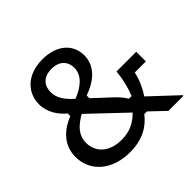

<svg xmlns="http://www.w3.org/2000/svg" viewBox="-167 -829 1009 1009"><g transform="rotate(-45 337.5 -324.0)"><path d="M256.7 11.7C350.8 11.7 410.8 -26.7 450 -77.5H470L551.7 0H663.3V-5L515.8 -143.3C540 -180.8 560 -222.5 569.2 -267.5H651.7V-339.2H505C500.8 -288.3 488.3 -236.7 470 -191.7H450C438.3 -212.5 420.8 -232.5 402.5 -250L305 -340.8V-360.8C375 -385 445.8 -433.3 445.8 -519.2C445.8 -600 383.3 -660 275 -660C156.7 -660 95 -587.5 95 -505.8C95 -442.5 132.5 -393.3 167.5 -365V-345C89.2 -314.2 35 -257.5 35 -174.2C35 -67.5 120 11.7 256.7 11.7ZM251.7 -390C211.7 -425 183.3 -460.8 183.3 -507.5C183.3 -553.3 210.8 -590.8 273.3 -590.8C333.3 -590.8 362.5 -555 362.5 -510C362.5 -452.5 313.3 -415 251.7 -390ZM270.8 -65.8C178.3 -65.8 126.7 -118.3 126.7 -186.7C126.7 -245 165 -280.8 218.3 -310.8L412.5 -126.7C375 -88.3 331.7 -65.8 270.8 -65.8Z"/></g></svg>

Font: Familjen Grotesk
Style: Regular
Weight: 400
Designer: Anders Wikstroem, Jonas Baeckman, Matilda Gysing, Kristian Moeller
Foundry: Familjen STHLM AB
Version: Version 2.000